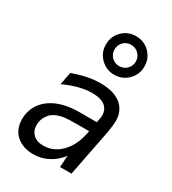

<svg xmlns="http://www.w3.org/2000/svg" viewBox="-219 -1029 1039 1158"><g transform="rotate(30 301.0 -449.5)"><path d="M381.8 -645Q326.2 -645 287.1 -684.1Q248 -723.1 248 -778.8Q248 -835.4 287.1 -874.5Q325.7 -913.1 381.8 -913.1Q438.5 -913.1 477.1 -874.5Q516.1 -835.4 516.1 -778.8Q516.1 -723.1 477.1 -684.1Q438 -645 381.8 -645ZM381.8 -705.1Q413.1 -705.1 434.6 -726.6Q456.1 -748 456.1 -778.8Q456.1 -810.1 434.6 -831.5Q413.1 -853 381.8 -853Q350.6 -853 329.6 -832Q308.1 -810.5 308.1 -778.8Q308.1 -748 329.6 -726.6Q351.1 -705.1 381.8 -705.1ZM198.7 14.2Q162.6 14.2 132.6 4.2Q102.5 -5.9 80.1 -26.4Q56.6 -47.4 45.9 -75.2Q35.2 -103 35.2 -136.7Q35.2 -181.6 54.2 -220.7Q73.2 -259.8 110.4 -288.1Q147.5 -316.4 199.2 -330.8Q251 -345.2 314.9 -345.2H435.1L440.9 -375L442.4 -384.3Q442.9 -386.7 442.9 -389.2Q442.9 -391.6 442.9 -392.6Q442.9 -420.4 434.1 -436.3Q425.3 -452.1 412.1 -461.9Q397.9 -472.2 376.5 -478Q355 -483.9 324.7 -483.9Q303.7 -483.9 281 -481Q258.3 -478 233.9 -471.7Q209 -465.3 183.6 -456.1Q158.2 -446.8 130.9 -434.1L147.9 -522Q174.3 -531.7 199.2 -538.8Q224.1 -545.9 248 -550.8Q272 -555.7 294.7 -557.9Q317.4 -560.1 338.4 -560.1Q383.3 -560.1 419.4 -550.3Q455.6 -540.5 481 -520Q504.9 -501 517.8 -472.9Q530.8 -444.8 530.8 -409.7Q530.8 -393.6 527.8 -368.2Q525.9 -352.5 523.7 -339.1Q521.5 -325.7 519 -312L458 0H377.9L383.8 -81.1Q348.6 -35.2 300.8 -10.7Q276.4 2 251.5 8.1Q226.6 14.2 198.7 14.2ZM225.1 -61Q260.3 -61 290.8 -74.2Q321.3 -87.4 347.2 -113.3Q374.5 -140.6 392.1 -176.8Q409.7 -212.9 418 -254.9L421.9 -274.9H337.9Q308.6 -274.9 287.1 -274.2Q265.6 -273.4 251.5 -271.5Q237.3 -269.5 224.6 -266.1Q211.9 -262.7 202.1 -258.8Q189.5 -253.4 175.3 -243.9Q161.1 -234.4 148.9 -215.8Q128.9 -185.5 128.9 -149.9Q128.9 -126.5 136.5 -110.6Q144 -94.7 154.3 -85Q166 -73.7 183.3 -67.4Q200.7 -61 225.1 -61Z"/></g></svg>

Font: Hack
Style: Italic
Weight: 400
Italic angle: -11°
Monospace: yes
Designer: Christopher Simpkins
Foundry: Christopher Simpkins
Version: Version 2.019; ttfautohint (v1.4.1) -l 4 -r 80 -G 350 -x 0 -